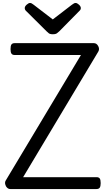

<svg xmlns="http://www.w3.org/2000/svg" viewBox="-20 -1275 713 1295"><path d="M49 0Q37 0 27.5 -9.5Q18 -19 15 -33Q12 -47 19 -58L526 -904H79Q64 -904 57.5 -913Q51 -922 51 -944Q51 -967 57.5 -975.5Q64 -984 79 -984H613Q632 -984 642.5 -964Q653 -944 643 -927L136 -80H631Q646 -80 652.5 -71.5Q659 -63 659 -40Q659 -18 652.5 -9Q646 0 631 0ZM490 -1255Q500 -1255 512.5 -1243.5Q525 -1232 525 -1221Q525 -1219 524.5 -1215Q524 -1211 519 -1205L380 -1064Q373 -1058 364.5 -1051Q356 -1044 336 -1044Q317 -1044 308.5 -1051Q300 -1058 294 -1064L153 -1204Q148 -1211 147.5 -1215Q147 -1219 147 -1221Q147 -1232 160 -1243.5Q173 -1255 182 -1255Q189 -1255 194.5 -1251.5Q200 -1248 207 -1243L336 -1144L465 -1243Q473 -1248 478 -1251.5Q483 -1255 490 -1255Z"/></svg>

Font: Playwrite PL
Style: Regular
Weight: 400
Designer: Veronika Burian, José Scaglione
Foundry: TypeTogether
Version: Version 1.002